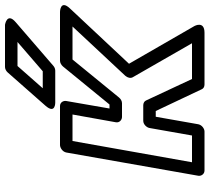

<svg xmlns="http://www.w3.org/2000/svg" viewBox="-55 -758 838 768"><g transform="rotate(-90 364.0 -374.0)"><path d="M327 -220H265C250 -220 238 -206 236 -195L206 -25H99L184 -503H290L259 -330C256 -315 269 -305 280 -305H335C344 -305 352 -310 358 -317L510 -503H642L445 -292C437 -283 434 -271 439 -262L575 -25H432L346 -209C343 -216 335 -220 327 -220ZM304 -170 391 14C394 21 401 25 410 25H617C666 25 644 -15 644 -15L493 -277L714 -513C751 -552 701 -553 701 -553H505C497 -553 488 -548 482 -541L330 -355H314L344 -528C346 -539 339 -553 324 -553H168C157 -553 141 -543 138 -528L45 0C43 11 51 25 66 25H222C233 25 248 15 251 0L281 -170ZM484 -723H580L463 -622H395ZM480 -773C473 -773 464 -769 458 -762L325 -611C290 -571 338 -572 338 -572H465C471 -572 478 -574 484 -579L659 -730C700 -765 649 -773 649 -773Z"/></g></svg>

Font: Asimov
Style: WidOuIt
Weight: 500
Designer: Google
Version: Version 2.000980; 2014